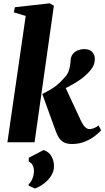

<svg xmlns="http://www.w3.org/2000/svg" viewBox="-20 -836 614 1128"><path d="M23.5 0 131 -742.5 61.5 -763.5 67.5 -793.5 272 -816.5 296.5 -802.5 183 0ZM402.5 10Q376.5 10 358.8 2Q341 -6 328.8 -23.2Q316.5 -40.5 307 -67L228.5 -283.5Q251 -295 271.8 -306.8Q292.5 -318.5 313.8 -335.5Q335 -352.5 358 -379Q378.5 -399.5 386 -426Q393.5 -452.5 394.5 -476.5Q395 -502 407.2 -517.8Q419.5 -533.5 437.8 -540.5Q456 -547.5 473.5 -547.5Q507 -547.5 522 -530.5Q537 -513.5 537 -491Q537 -462.5 524 -441Q511 -419.5 493.5 -404Q478.5 -387.5 455 -370.8Q431.5 -354 404.2 -338.8Q377 -323.5 349 -310.8Q321 -298 296.5 -289L354.5 -343.5L456.5 -124.5Q469 -99 481 -88.2Q493 -77.5 507 -77.5Q516.5 -77.5 531.2 -82.8Q546 -88 559 -99.5L574 -70.5Q563 -57.5 539.2 -38.5Q515.5 -19.5 480.8 -4.8Q446 10 402.5 10ZM185 271.5 148 254.5 148.5 246Q162.5 235 171.2 211.5Q180 188 179.5 165Q179 149.5 171.8 134.8Q164.5 120 149 113V91L236 45.5Q266 55 281.5 80.8Q297 106.5 297 139.5Q297.5 170 280.5 196.8Q263.5 223.5 237.5 243Q211.5 262.5 185 271.5Z"/></svg>

Font: Merriweather 72pt Black
Style: Italic
Weight: 900
Italic angle: -7.8°
Version: Version 2.101